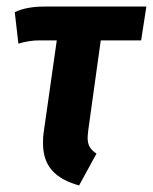

<svg xmlns="http://www.w3.org/2000/svg" viewBox="-20 -550 466 585"><path d="M249 -154Q247 -136 247 -130Q247 -113 253.5 -102Q260 -91 274 -82L221 15Q166 0 138.5 -31Q111 -62 111 -114Q111 -135 113 -146L153 -427H100Q69 -427 36 -417L25 -513Q60 -530 116 -530H426L410 -427H287Z"/></svg>

Font: Fira Sans Extra Condensed SemiBold
Style: Italic
Weight: 600
Width: 3
Italic angle: -8°
Designer: Carrois Corporate & Edenspiekermann AG
Foundry: Carrois Corporate GbR & Edenspiekermann AG
Version: Version 4.203